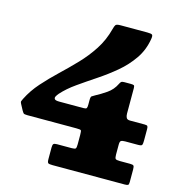

<svg xmlns="http://www.w3.org/2000/svg" viewBox="-110 -846 876 943"><g transform="rotate(15 327.5 -375.0)"><path d="M630 -82V-18Q630 -5.5 626 -2.8Q622 0 609 0H243Q225.5 0 220.2 -3.2Q215 -6.5 215 -24V-82.5Q215 -96 219 -100.5Q223 -105 237 -105H311.5Q328 -105 331.5 -109.5Q335 -114 335 -131V-178Q335 -198.5 331.8 -201.8Q328.5 -205 308 -205H59Q43 -205 39.5 -208.8Q36 -212.5 30.5 -222L15 -251Q10.5 -259 12.2 -264Q14 -269 18 -277Q41.5 -324 77.8 -364.8Q114 -405.5 155.2 -444.5Q196.5 -483.5 236.2 -525Q276 -566.5 307.2 -614.5Q338.5 -662.5 354 -722Q358 -738 362.5 -744Q367 -750 388 -750H523Q543 -750 548 -745.8Q553 -741.5 550 -724Q540.5 -666 509.2 -620.8Q478 -575.5 434.5 -539Q391 -502.5 343.5 -471Q296 -439.5 253 -409.2Q210 -379 180.5 -346Q174 -338.5 169.5 -330.2Q165 -322 169.5 -316Q174 -310 193.5 -310H316Q329 -310 332 -314.2Q335 -318.5 335 -332V-355Q335 -372.5 339.8 -375.8Q344.5 -379 356 -385.5Q381 -398.5 409.8 -418.2Q438.5 -438 454 -470Q457.5 -477.5 461.5 -481.2Q465.5 -485 477 -485H510Q521.5 -485 525.8 -482.8Q530 -480.5 530 -469V-339Q530 -326.5 534.5 -318.2Q539 -310 553 -310H627Q639 -310 642 -306.2Q645 -302.5 645 -291V-233Q645 -216 642.2 -210.5Q639.5 -205 622 -205H557Q541.5 -205 535.8 -201.2Q530 -197.5 530 -181V-131Q530 -114 534.2 -109.5Q538.5 -105 556 -105H608Q622.5 -105 626.2 -101Q630 -97 630 -82Z"/></g></svg>

Font: Besley* Fatface
Style: Regular
Weight: 900
Designer: Owen Earl
Foundry: indestructible type*
Version: Version 3.000; ttfautohint (v1.8.3)